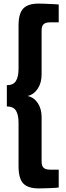

<svg xmlns="http://www.w3.org/2000/svg" viewBox="-20 -888 367 1066"><path d="M18 -415Q54 -415 68.5 -438.5Q83 -462 83 -507V-746Q83 -813 109 -840.5Q135 -868 195 -868Q205 -868 222 -867.5Q239 -867 256 -866Q273 -865 287.5 -864.5Q302 -864 306 -863V-764H259Q233 -764 222 -753.5Q211 -743 211 -719V-475Q211 -428 189.5 -395.5Q168 -363 133 -355Q168 -348 189.5 -316Q211 -284 211 -238V8Q211 33 222 43.5Q233 54 259 54H306V153Q302 154 287.5 155Q273 156 256 156.5Q239 157 222 157.5Q205 158 195 158Q135 158 109 130.5Q83 103 83 35V-206Q83 -251 68.5 -274Q54 -297 18 -297Z"/></svg>

Font: Encode Sans Compressed
Style: ExtraBold
Weight: 800
Designer: Pablo Impallari, Andres Torresi
Foundry: Pablo Impallari, Andres Torresi
Version: Version 1.000; ttfautohint (v1.00) -l 8 -r 50 -G 200 -x 14 -